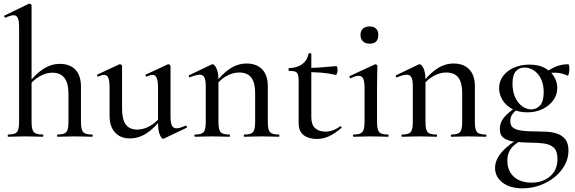

<svg xmlns="http://www.w3.org/2000/svg" viewBox="-20 -745 3134 1046"><path d="M24 0Q22 0 22 -6Q22 -12 24 -12Q61 -12 72.5 -25.5Q84 -39 84 -81V-595Q84 -630 77.5 -646Q71 -662 54 -662Q39 -662 10 -649Q7 -647 4 -653Q1 -659 4 -660L138 -725Q139 -725 139.5 -725Q140 -725 141 -725Q145 -725 148.5 -722Q152 -719 152 -715V-81Q152 -39 164 -25.5Q176 -12 213 -12Q216 -12 216 -6Q216 0 213 0Q194 0 170 -1Q146 -2 119 -2Q92 -2 67.5 -1Q43 0 24 0ZM293 0Q291 0 291 -6Q291 -12 293 -12Q330 -12 341.5 -25.5Q353 -39 353 -81V-235Q353 -349 265 -349Q230 -349 194 -328Q158 -307 134 -272L129 -284Q171 -340 214.5 -368.5Q258 -397 306 -397Q361 -397 391 -365Q421 -333 421 -274V-81Q421 -39 433 -25.5Q445 -12 482 -12Q485 -12 485 -6Q485 0 482 0Q463 0 439 -1Q415 -2 388 -2Q361 -2 336.5 -1Q312 0 293 0Z M687 9Q636 9 606.5 -23.5Q577 -56 577 -114V-265Q577 -303 570.5 -320Q564 -337 547 -337Q534 -337 516 -328Q512 -326 509.5 -332Q507 -338 511 -339L629 -394Q631 -395 633 -395Q637 -395 641 -392Q645 -389 645 -385V-152Q645 -94 665.5 -66.5Q686 -39 728 -39Q764 -39 799.5 -60Q835 -81 860 -115L865 -104Q823 -48 779.5 -19.5Q736 9 687 9ZM909 -385V-110Q909 -76 916.5 -61Q924 -46 942 -46Q951 -46 962.5 -49.5Q974 -53 991 -60Q995 -62 997.5 -56.5Q1000 -51 997 -49L873 10Q871 11 868 11Q860 11 850.5 -11.5Q841 -34 841 -76V-265Q841 -303 834 -320Q827 -337 811 -337Q798 -337 779 -328Q776 -326 773.5 -332Q771 -338 775 -339L893 -394Q895 -395 897 -395Q900 -395 904.5 -392Q909 -389 909 -385Z M1311 0Q1308 0 1308 -6Q1308 -12 1311 -12Q1347 -12 1358.5 -25.5Q1370 -39 1370 -81V-238Q1370 -295 1349 -322.5Q1328 -350 1282 -350Q1247 -350 1211.5 -329.5Q1176 -309 1151 -273L1147 -285Q1188 -341 1231.5 -370Q1275 -399 1323 -399Q1378 -399 1408.5 -367Q1439 -335 1439 -276V-81Q1439 -39 1450.5 -25.5Q1462 -12 1499 -12Q1502 -12 1502 -6Q1502 0 1499 0Q1480 0 1456 -1Q1432 -2 1405 -2Q1378 -2 1353.5 -1Q1329 0 1311 0ZM1042 0Q1039 0 1039 -6Q1039 -12 1042 -12Q1078 -12 1089.5 -25.5Q1101 -39 1101 -81V-276Q1101 -308 1093.5 -323Q1086 -338 1068 -338Q1058 -338 1045 -334.5Q1032 -331 1015 -324Q1011 -322 1009 -327.5Q1007 -333 1010 -335L1133 -394Q1137 -395 1139 -395Q1148 -395 1159 -373Q1170 -351 1170 -310V-81Q1170 -39 1181.5 -25.5Q1193 -12 1230 -12Q1233 -12 1233 -6Q1233 0 1230 0Q1211 0 1187 -1Q1163 -2 1136 -2Q1109 -2 1084.5 -1Q1060 0 1042 0Z M1706 12Q1682 12 1659 4.5Q1636 -3 1621.5 -22Q1607 -41 1607 -73V-304Q1607 -327 1603 -339Q1599 -351 1588 -355Q1577 -359 1555 -359Q1552 -359 1552 -366.5Q1552 -374 1555 -374Q1599 -375 1626.5 -395.5Q1654 -416 1661 -452Q1662 -455 1669 -455Q1676 -455 1676 -452V-107Q1676 -66 1696.5 -47Q1717 -28 1753 -28Q1778 -28 1798.5 -37Q1819 -46 1832 -56Q1836 -59 1839.5 -54.5Q1843 -50 1839 -47Q1802 -16 1771 -2Q1740 12 1706 12ZM1809 -337Q1769 -346 1732 -349Q1695 -352 1654 -352V-375Q1694 -375 1731.5 -378Q1769 -381 1812 -385Q1815 -385 1817 -378Q1819 -371 1819 -362Q1819 -354 1816 -345Q1813 -336 1809 -337Z M1906 0Q1903 0 1903 -6Q1903 -12 1906 -12Q1942 -12 1954 -25.5Q1966 -39 1966 -81V-265Q1966 -300 1959 -316Q1952 -332 1934 -332Q1926 -332 1915.5 -329Q1905 -326 1891 -319Q1887 -318 1884.5 -323.5Q1882 -329 1886 -331L2022 -394Q2025 -395 2026 -395Q2029 -395 2032.5 -392Q2036 -389 2036 -385Q2036 -376 2035 -346Q2034 -316 2034 -267V-81Q2034 -39 2045.5 -25.5Q2057 -12 2094 -12Q2097 -12 2097 -6Q2097 0 2094 0Q2076 0 2051.5 -1Q2027 -2 2000 -2Q1973 -2 1949 -1Q1925 0 1906 0ZM1994 -507Q1971 -507 1957.5 -519.5Q1944 -532 1944 -555Q1944 -577 1957.5 -589Q1971 -601 1994 -601Q2016 -601 2028.5 -589Q2041 -577 2041 -555Q2041 -507 1994 -507Z M2439 0Q2436 0 2436 -6Q2436 -12 2439 -12Q2475 -12 2486.5 -25.5Q2498 -39 2498 -81V-238Q2498 -295 2477 -322.5Q2456 -350 2410 -350Q2375 -350 2339.5 -329.5Q2304 -309 2279 -273L2275 -285Q2316 -341 2359.5 -370Q2403 -399 2451 -399Q2506 -399 2536.5 -367Q2567 -335 2567 -276V-81Q2567 -39 2578.5 -25.5Q2590 -12 2627 -12Q2630 -12 2630 -6Q2630 0 2627 0Q2608 0 2584 -1Q2560 -2 2533 -2Q2506 -2 2481.5 -1Q2457 0 2439 0ZM2170 0Q2167 0 2167 -6Q2167 -12 2170 -12Q2206 -12 2217.5 -25.5Q2229 -39 2229 -81V-276Q2229 -308 2221.5 -323Q2214 -338 2196 -338Q2186 -338 2173 -334.5Q2160 -331 2143 -324Q2139 -322 2137 -327.5Q2135 -333 2138 -335L2261 -394Q2265 -395 2267 -395Q2276 -395 2287 -373Q2298 -351 2298 -310V-81Q2298 -39 2309.5 -25.5Q2321 -12 2358 -12Q2361 -12 2361 -6Q2361 0 2358 0Q2339 0 2315 -1Q2291 -2 2264 -2Q2237 -2 2212.5 -1Q2188 0 2170 0Z M2827 281Q2758 281 2717.5 249.5Q2677 218 2677 170Q2677 127 2712 85.5Q2747 44 2819 2L2830 14Q2806 26 2786.5 41.5Q2767 57 2755.5 78Q2744 99 2744 130Q2744 168 2760.5 195Q2777 222 2806.5 236Q2836 250 2875 250Q2937 250 2977 215.5Q3017 181 3017 121Q3017 78 2997 59.5Q2977 41 2942 36.5Q2907 32 2860 32Q2819 31 2783.5 27Q2748 23 2725.5 7.5Q2703 -8 2703 -42Q2703 -77 2725.5 -104.5Q2748 -132 2792 -161L2803 -153Q2780 -136 2770 -120.5Q2760 -105 2760 -85Q2760 -62 2774.5 -50Q2789 -38 2819.5 -33.5Q2850 -29 2899 -29Q2926 -29 2956.5 -27.5Q2987 -26 3014.5 -17Q3042 -8 3059.5 13.5Q3077 35 3077 75Q3077 117 3057 154Q3037 191 3002 219.5Q2967 248 2921.5 264.5Q2876 281 2827 281ZM2853 -133Q2805 -133 2770.5 -151.5Q2736 -170 2717.5 -200.5Q2699 -231 2699 -265Q2699 -303 2721.5 -332Q2744 -361 2781.5 -377Q2819 -393 2864 -393Q2915 -393 2948.5 -374.5Q2982 -356 2999 -327Q3016 -298 3016 -266Q3016 -229 2994.5 -199Q2973 -169 2936 -151Q2899 -133 2853 -133ZM2874 -149Q2902 -149 2922 -170.5Q2942 -192 2942 -242Q2942 -286 2927 -316Q2912 -346 2888 -361.5Q2864 -377 2837 -377Q2807 -377 2789.5 -356Q2772 -335 2772 -290Q2772 -245 2787.5 -213Q2803 -181 2826.5 -165Q2850 -149 2874 -149ZM2948 -316 2949 -349Q2981 -371 3010.5 -383Q3040 -395 3076 -395Q3079 -395 3080.5 -387.5Q3082 -380 3082 -371Q3082 -359 3079 -345Q3076 -331 3072 -333Q3060 -339 3042 -344Q3024 -349 3003 -349Q2990 -349 2979 -347Q2968 -345 2956 -341Z"/></svg>

Font: Cormorant Garamond Light Medium
Style: Regular
Weight: 500
Version: Version 4.001